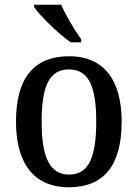

<svg xmlns="http://www.w3.org/2000/svg" viewBox="-20 -786 586 816"><path d="M281 -606H325V-619C298 -657 259 -721 240 -766H125V-756C148 -721 228 -642 281 -606ZM272 10C420 10 497 -81 497 -269C497 -456 413 -547 275 -547C125 -547 48 -456 48 -269C48 -81 133 10 272 10ZM274 -44C189 -44 157 -122 157 -269C157 -417 188 -491 273 -491C358 -491 389 -417 389 -269C389 -122 359 -44 274 -44Z"/></svg>

Font: Noto Serif Tamil SemiCondensed Medium
Style: Regular
Weight: 500
Width: 4
Designer: Indian Type Foundry, Tom Grace, and the Monotype Design Team
Foundry: Monotype Imaging Inc.
Version: Version 2.004